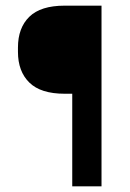

<svg xmlns="http://www.w3.org/2000/svg" viewBox="-20 -659 460 679"><path d="M208.5 -327.5Q124 -327.5 83.8 -367Q43.5 -406.5 43.5 -475.5V-491Q43.5 -560.5 83.8 -599.8Q124 -639 208.5 -639H258.5L259 -327.5ZM339 0H235.5V-639H339Z"/></svg>

Font: Anek Gujarati SemiExpanded Medium
Style: Regular
Weight: 500
Width: 6
Designer: Mrunmayee Ghaisas (Gujarati), Yesha Goshar (Latin)
Foundry: Ek Type
Version: Version 1.003